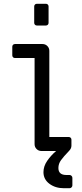

<svg xmlns="http://www.w3.org/2000/svg" viewBox="-20 -799 433 1016"><path d="M161 -678V-765Q161 -771 165 -775Q169 -779 175 -779H223Q229 -779 233 -775Q237 -771 237 -765V-678Q237 -672 233 -668Q229 -664 223 -664H175Q169 -664 165 -668Q161 -672 161 -678ZM210 112Q210 81 229.5 52.5Q249 24 277 0H199Q184 0 173.5 -10.5Q163 -21 163 -36V-492H59Q53 -492 49 -496Q45 -500 45 -506V-552Q45 -558 49 -562Q53 -566 59 -566H205Q220 -566 230.5 -555.5Q241 -545 241 -530V-74H344Q350 -74 354 -70Q358 -66 358 -60V-28Q358 -13 345 0Q316 30 302.5 49Q289 68 289 90Q289 127 331 127H348Q354 127 358.5 131.5Q363 136 363 142V182Q363 188 358.5 192.5Q354 197 348 197H318Q273 197 241.5 173.5Q210 150 210 112Z"/></svg>

Font: Miriam Libre
Style: Regular
Weight: 400
Designer: Michal Sahar
Foundry: Hagilda
Version: Version 1.001